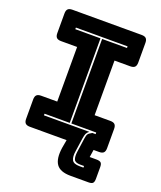

<svg xmlns="http://www.w3.org/2000/svg" viewBox="-162 -822 930 1110"><g transform="rotate(20 302.5 -267.0)"><path d="M551 152Q551 171 544 178.5Q537 186 518 186H407Q343 186 319.5 153Q296 120 306 51L315 0H89Q70 0 61.5 -8.5Q53 -17 53 -36V-155Q53 -174 61.5 -182.5Q70 -191 89 -191H188V-527H89Q70 -527 61.5 -535.5Q53 -544 53 -563V-684Q53 -703 61.5 -711.5Q70 -720 89 -720H515Q534 -720 542.5 -711.5Q551 -703 551 -684V-563Q551 -544 542.5 -535.5Q534 -527 515 -527H418V-191H515Q534 -191 542.5 -182.5Q551 -174 551 -155V-36Q551 -17 542.5 -8.5Q534 0 515 0H481L474 46H515Q536 46 543.5 53.5Q551 61 551 80ZM437 116H461V106H437Q406 106 399 89.5Q392 73 396 43L408 -42Q411 -64 416.5 -72Q422 -80 441 -90H461V-100H308V-620H461V-630H143V-620H298V-100H143V-90H422Q410 -81 405.5 -71Q401 -61 398 -42L386 41Q380 78 390 97Q400 116 437 116Z"/></g></svg>

Font: Bungee Inline
Style: Regular
Weight: 400
Version: Version 1.000;PS 1.0;hotconv 1.0.72;makeotf.lib2.5.5900